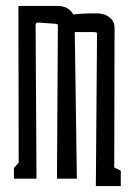

<svg xmlns="http://www.w3.org/2000/svg" viewBox="-20 -602 452 647"><path d="M307 -488Q307 -491 305.5 -492Q304 -493 298 -494H232L239 0H172L175 -516Q175 -519 173.5 -520Q172 -521 166 -522L108 -526Q100 -526 100 -518L103 0H27V-36L43 -54L42 -582H173Q212 -582 227 -553Q252 -557 305 -557Q332 -557 349 -543.5Q366 -530 366 -509L365 -38L387 -27V25H303Z"/></svg>

Font: Bahianita
Style: Regular
Weight: 400
Designer: Pablo Cosgaya & Dani Raskovsky
Foundry: Pablo Cosgaya & Dani Raskovsky
Version: Version 1.008